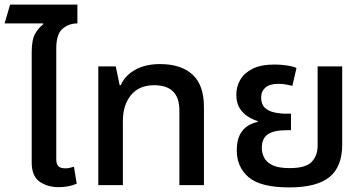

<svg xmlns="http://www.w3.org/2000/svg" viewBox="-29 -806 1587 836"><path d="M227 9Q178 9 143.5 -15Q109 -39 109 -99V-578Q109 -634 124.5 -660Q140 -686 160 -701L159 -704H-9L15 -786H308V-704Q270 -704 243 -680.5Q216 -657 216 -595V-112Q216 -92 225 -82.5Q234 -73 256 -73Q264 -73 274 -75Q284 -77 293 -80L305 -6Q286 2 266 5.5Q246 9 227 9Z M399 0V-517H475L492 -435H497Q514 -476 558.5 -501.5Q603 -527 668 -527Q759 -527 809 -481.5Q859 -436 859 -340V0H752V-326Q752 -435 642 -435Q577 -435 541.5 -392Q506 -349 506 -279V0Z M1231 10Q1106 10 1054 -34Q1002 -78 1002 -151Q1002 -194 1015.5 -219.5Q1029 -245 1050 -258Q1071 -271 1093 -275V-279Q1072 -285 1050.5 -298.5Q1029 -312 1014.5 -335Q1000 -358 1000 -394Q1000 -428 1016.5 -457.5Q1033 -487 1069.5 -506Q1106 -525 1167 -525Q1193 -525 1220 -521Q1247 -517 1262 -510L1244 -432Q1234 -435 1217 -438Q1200 -441 1183 -441Q1145 -441 1126.5 -424.5Q1108 -408 1108 -382Q1108 -352 1124 -337Q1140 -322 1165.5 -316.5Q1191 -311 1218 -311H1238V-239H1218Q1163 -239 1137 -221Q1111 -203 1111 -162Q1111 -139 1121.5 -119Q1132 -99 1158 -86.5Q1184 -74 1232 -74Q1302 -74 1328 -101Q1354 -128 1354 -172V-517H1461V-177Q1461 -80 1405.5 -35Q1350 10 1231 10Z"/></svg>

Font: Noto Sans Thai UI Med
Style: Regular
Weight: 500
Designer: Monotype Design Team
Foundry: Monotype Imaging Inc.
Version: Version 2.000;GOOG;noto-source:20170915:90ef993387c0